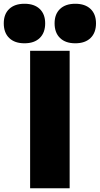

<svg xmlns="http://www.w3.org/2000/svg" viewBox="-94 -1000 530 1020"><path d="M66 0V-730H276V0ZM36 -770Q-16 -770 -45 -798Q-74 -826 -74 -876Q-74 -925 -45 -952.5Q-16 -980 36 -980Q88 -980 117 -952.5Q146 -925 146 -876Q146 -826 117 -798Q88 -770 36 -770ZM306 -770Q254 -770 225 -798Q196 -826 196 -876Q196 -925 225 -952.5Q254 -980 306 -980Q358 -980 387 -952.5Q416 -925 416 -876Q416 -826 387 -798Q358 -770 306 -770Z"/></svg>

Font: M PLUS 2 Thin Black
Style: Regular
Weight: 900
Version: Version 1.001